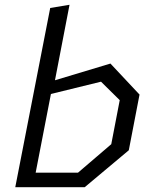

<svg xmlns="http://www.w3.org/2000/svg" viewBox="-20 -785 660 805"><path d="M44 0H335L520 -155L565 -388.5L443 -518.5L210.5 -448.5L271.5 -765L190.5 -751.5ZM129.5 -61 193.5 -391 403.5 -442.5 482 -365 446.5 -180.5 307 -61Z"/></svg>

Font: Monaspace Krypton Light
Style: Italic
Weight: 300
Italic angle: -11°
Designer: Riley Cran & the Lettermatic Team
Foundry: Lettermatic
Version: Version 1.101 (Monaspace Krypton)